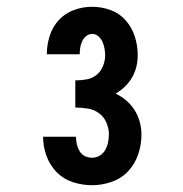

<svg xmlns="http://www.w3.org/2000/svg" viewBox="-20 -863 540 566"><path d="M251 -317Q223 -317 195 -326Q167 -335 147 -355.5Q127 -376 117 -403.5Q107 -431 107 -460H204Q204 -449 206.5 -438Q209 -427 214.5 -417.5Q220 -408 230 -403Q240 -398 251 -398Q263 -398 273.5 -404Q284 -410 290 -420.5Q296 -431 298.5 -443Q301 -455 301 -467Q301 -485 293.5 -502Q286 -519 271.5 -529.5Q257 -540 238.5 -543Q220 -546 202 -546V-626Q219 -626 235.5 -629Q252 -632 264.5 -642Q277 -652 283.5 -668Q290 -684 290 -700Q290 -710 288 -720.5Q286 -731 282 -740Q278 -749 270 -756Q262 -763 252 -763Q242 -763 234 -756.5Q226 -750 222 -741Q218 -732 216.5 -722.5Q215 -713 215 -703H118Q118 -730 126.5 -757Q135 -784 153.5 -804Q172 -824 198 -833.5Q224 -843 252 -843Q279 -843 305.5 -833.5Q332 -824 350.5 -803Q369 -782 377.5 -755Q386 -728 386 -701Q386 -683 382 -666.5Q378 -650 369.5 -635Q361 -620 348.5 -608Q336 -596 321 -587Q338 -579 352.5 -566.5Q367 -554 377 -538Q387 -522 392 -503.5Q397 -485 397 -466Q397 -437 387.5 -408.5Q378 -380 358 -358.5Q338 -337 309.5 -327Q281 -317 251 -317Z"/></svg>

Font: iosevka_custom_sans_ss08 Heavy
Style: Regular
Weight: 900
Designer: Belleve Invis
Foundry: Belleve Invis
Version: Version 10.3.0; ttfautohint (v1.8.3)